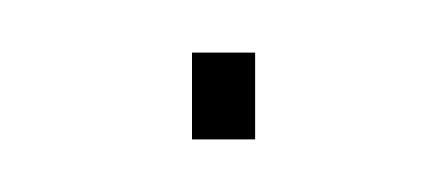

<svg xmlns="http://www.w3.org/2000/svg" viewBox="-20 -53 170 73"><path d="M77 0H53V-33H77Z"/></svg>

Font: Blinker Thin
Style: Regular
Weight: 100
Designer: Juergen Huber
Foundry: supertype
Version: Version 1.017;hotconv 1.0.117;makeotfexe 2.5.65602